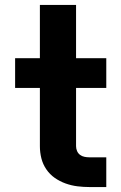

<svg xmlns="http://www.w3.org/2000/svg" viewBox="-20 -755 490 775"><path d="M341 0Q317 0 292.5 -3Q268 -6 244.5 -14.5Q221 -23 201 -37Q181 -51 167 -71.5Q153 -92 147 -116Q141 -140 141 -165V-400H41V-520H141V-735H287V-520H409V-400H287V-165Q287 -155 291 -145.5Q295 -136 303 -130Q311 -124 321 -122Q331 -120 341 -120H409V0Z"/></svg>

Font: Iosevka Etoile Heavy
Style: Regular
Weight: 900
Designer: Belleve Invis
Foundry: Belleve Invis
Version: Version 22.1.2; ttfautohint (v1.8.4)